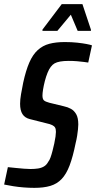

<svg xmlns="http://www.w3.org/2000/svg" viewBox="-35 -899 464 927"><path d="M131 8Q107 8 80.5 6Q54 4 29 0Q4 -4 -15 -8L3 -92Q22 -90 42 -88Q62 -86 80.5 -84.5Q99 -83 112 -83Q132 -83 148.5 -85.5Q165 -88 177.5 -95.5Q190 -103 198 -118Q204 -125 209 -139Q214 -153 218.5 -170.5Q223 -188 227 -206Q231 -224 233 -239Q235 -254 235 -262Q235 -276 231 -283Q227 -290 217 -295Q207 -300 188 -304L109 -324Q85 -330 73.5 -348Q62 -366 62 -398Q62 -418 66.5 -444Q71 -470 77 -500Q90 -559 106.5 -597Q123 -635 147 -657Q171 -679 203 -687.5Q235 -696 278 -696Q311 -696 338 -693Q365 -690 383 -686.5Q401 -683 409 -680L391 -597Q384 -598 369.5 -600Q355 -602 336 -603.5Q317 -605 297 -605Q273 -605 256 -602Q239 -599 228.5 -593Q218 -587 210 -576Q202 -566 194.5 -547.5Q187 -529 181.5 -507.5Q176 -486 173 -467.5Q170 -449 170 -438Q170 -421 177 -414.5Q184 -408 203 -403L273 -386Q292 -382 307.5 -373.5Q323 -365 333 -347.5Q343 -330 343 -298Q343 -288 341.5 -274Q340 -260 337.5 -243.5Q335 -227 330 -207Q317 -142 301 -100Q285 -58 262.5 -34.5Q240 -11 208 -1.5Q176 8 131 8ZM170 -750V-756L263 -879H363L404 -756V-750H340L307 -828L242 -750Z"/></svg>

Font: Saira ExtraCondensed SemiBold
Style: Italic
Weight: 600
Width: 2
Italic angle: -12°
Designer: Hector Gatti with collaboration of the Omnibus-Type team
Foundry: Omnibus-Type
Version: Version 1.101